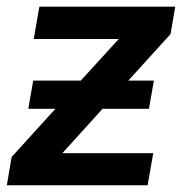

<svg xmlns="http://www.w3.org/2000/svg" viewBox="-29 -548 548 568"><path d="M350.6 -309.6H426.3L411.6 -226.1H274.4L155.3 -94.7H424.3L407.7 0H-8.8L5.4 -83.5L134.8 -226.1H54.7L69.3 -309.6H210L322.3 -432.6H70.8L87.4 -528.3H489.3L475.6 -447.3Z"/></svg>

Font: Roboto Medium
Style: Italic
Weight: 500
Italic angle: -12°
Designer: Google
Version: Version 2.134; 2016